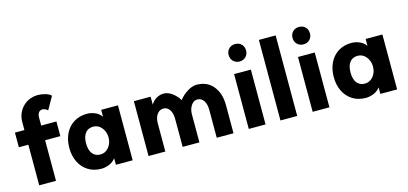

<svg xmlns="http://www.w3.org/2000/svg" viewBox="-65 -1203 3569 1681"><g transform="rotate(-15 1719.0 -363.0)"><path d="M125 20V-348H39V-481H125V-553Q125 -627 171 -681Q217 -735 290 -745Q306 -747 315 -747Q350 -747 385.5 -736.5Q421 -726 436 -709L371 -594Q345 -615 325 -615Q303 -615 290 -599Q277 -583 277 -553V-481H415V-348H277V20Z M464 -228Q464 -301 492 -357.5Q520 -414 571 -445.5Q622 -477 690 -477Q725 -477 761 -462.5Q797 -448 820 -416V-478H972V20H820V-39Q796 -8 760.5 6.5Q725 21 690 21Q622 21 571 -10.5Q520 -42 492 -98.5Q464 -155 464 -228ZM820 -228Q819 -282 788.5 -318Q758 -354 714 -354Q667 -354 641.5 -321Q616 -288 616 -228Q616 -168 641.5 -135Q667 -102 714 -102Q758 -102 788.5 -138Q819 -174 820 -228Z M1656 -348Q1622 -348 1599.5 -314.5Q1577 -281 1577 -235V20H1425V-235Q1425 -286 1404 -317Q1383 -348 1349 -348Q1313 -348 1290.5 -317Q1268 -286 1268 -235V20H1116V-477H1268V-405Q1289 -439 1319.5 -456.5Q1350 -474 1384 -474Q1423 -474 1461 -446Q1499 -418 1523 -378Q1552 -417 1597.5 -445.5Q1643 -474 1683 -474Q1778 -474 1832 -408Q1886 -342 1886 -235V20H1734V-235Q1734 -286 1712.5 -317Q1691 -348 1656 -348Z M2177 -479V18H2025V-479ZM2180 -652Q2180 -618 2158 -595.5Q2136 -573 2101 -573Q2067 -573 2044.5 -595.5Q2022 -618 2022 -652Q2022 -687 2044.5 -709Q2067 -731 2101 -731Q2136 -731 2158 -709Q2180 -687 2180 -652Z M2464 -712V18H2312V-712Z M2756 -479V18H2604V-479ZM2759 -652Q2759 -618 2737 -595.5Q2715 -573 2680 -573Q2646 -573 2623.5 -595.5Q2601 -618 2601 -652Q2601 -687 2623.5 -709Q2646 -731 2680 -731Q2715 -731 2737 -709Q2759 -687 2759 -652Z M2861 -228Q2861 -301 2889 -357.5Q2917 -414 2968 -445.5Q3019 -477 3087 -477Q3122 -477 3158 -462.5Q3194 -448 3217 -416V-478H3369V20H3217V-39Q3193 -8 3157.5 6.5Q3122 21 3087 21Q3019 21 2968 -10.5Q2917 -42 2889 -98.5Q2861 -155 2861 -228ZM3217 -228Q3216 -282 3185.5 -318Q3155 -354 3111 -354Q3064 -354 3038.5 -321Q3013 -288 3013 -228Q3013 -168 3038.5 -135Q3064 -102 3111 -102Q3155 -102 3185.5 -138Q3216 -174 3217 -228Z"/></g></svg>

Font: SUITE Heavy
Style: Regular
Weight: 900
Designer: Sun
Foundry: Sun
Version: Version 2.040